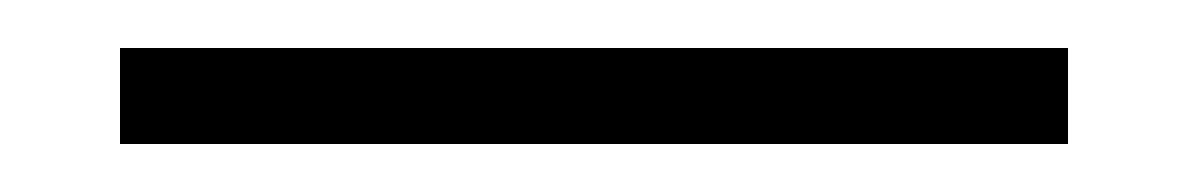

<svg xmlns="http://www.w3.org/2000/svg" viewBox="-20 -385 495 80"><path d="M30 -365H425V-325H30Z"/></svg>

Font: Phudu
Style: Bold
Weight: 700
Version: Version 1.005;gftools[0.9.23]